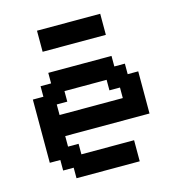

<svg xmlns="http://www.w3.org/2000/svg" viewBox="-105 -790 810 880"><g transform="rotate(-15 300.0 -350.0)"><path d="M450 0V-100H200V-150H150V-200H550V-400H500V-450H450V-500H150V-450H100V-400H50V-100H100V-50H150V0ZM150 -300V-350H200V-400H400V-350H450V-300ZM150 -600H450V-700H150Z"/></g></svg>

Font: Matrix Sans Video
Style: Regular
Weight: 400
Designer: Brad Neil
Version: Version 1.100